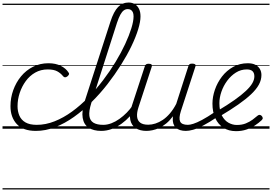

<svg xmlns="http://www.w3.org/2000/svg" viewBox="-20 -1020 2155 1521"><path d="M264 17Q163 17 113 -37Q63 -91 63 -179Q63 -245 85 -306Q107 -367 146.5 -415Q186 -463 241.5 -491Q297 -519 364 -519Q421 -519 461.5 -498.5Q502 -478 522 -447Q529 -438 526.5 -431Q524 -424 514 -415Q503 -407 495 -407.5Q487 -408 480 -416Q461 -440 433.5 -455Q406 -470 358 -470Q303 -470 259 -445Q215 -420 184 -377.5Q153 -335 136 -283.5Q119 -232 119 -178Q119 -138 133.5 -104Q148 -70 181.5 -50.5Q215 -31 271 -31Q282 -31 286 -23.5Q290 -16 289 -6.5Q288 3 281.5 10Q275 17 264 17ZM0 471H524V481H0ZM0 -20H524V0H0ZM0 -505H524V-500H0ZM0 -991H524V-981H0Z M264 17Q252 17 247 10Q242 3 243 -6.5Q244 -16 251.5 -23.5Q259 -31 271 -31Q342 -31 412.5 -59Q483 -87 550.5 -136Q618 -185 680 -249Q742 -313 796.5 -384.5Q851 -456 895.5 -529.5Q940 -603 971.5 -671Q1003 -739 1020.5 -795.5Q1038 -852 1038 -889Q1038 -900 1046.5 -906Q1055 -912 1065.5 -912Q1076 -912 1084.5 -906Q1093 -900 1093 -889Q1093 -848 1074.5 -787.5Q1056 -727 1021.5 -655Q987 -583 938.5 -506Q890 -429 831.5 -353.5Q773 -278 705.5 -211.5Q638 -145 565.5 -93.5Q493 -42 417 -12.5Q341 17 264 17ZM524 471V481ZM524 -20V0ZM524 -505V-500ZM524 -991V-981Z M782 17Q721 17 682.5 -8Q644 -33 635 -86Q626 -139 652 -221L855 -849Q881 -929 915.5 -964.5Q950 -1000 999 -1000Q1028 -1000 1049 -986.5Q1070 -973 1081.5 -949Q1093 -925 1093 -891Q1093 -878 1084.5 -872Q1076 -866 1065.5 -866Q1055 -866 1046.5 -872Q1038 -878 1038 -891Q1038 -910 1032.5 -922.5Q1027 -935 1017 -941.5Q1007 -948 992 -948Q975 -948 960.5 -937.5Q946 -927 933 -903Q920 -879 907 -840L703 -203Q683 -139 688 -101.5Q693 -64 721 -47.5Q749 -31 797 -31Q808 -31 812 -23.5Q816 -16 814 -7Q812 2 803.5 9.5Q795 17 782 17ZM524 471H918V481H524ZM524 -20H918V0H524ZM524 -505H918V-500H524ZM524 -991H918V-981H524Z M782 17Q772 17 767 9.5Q762 2 764 -7Q766 -16 774.5 -23.5Q783 -31 798 -31Q830 -31 862.5 -43.5Q895 -56 926 -78Q957 -100 984 -127.5Q1011 -155 1031 -185Q1039 -196 1048 -194Q1057 -192 1061.5 -184Q1066 -176 1059 -165Q1038 -131 1008.5 -98.5Q979 -66 943 -40Q907 -14 866 1.5Q825 17 782 17ZM918 471V481ZM918 -20V0ZM918 -505V-500ZM918 -991V-981Z M1140 17Q1089 17 1055 -5Q1021 -27 1012 -71Q1003 -115 1024 -180L1127 -494Q1131 -506 1137.5 -510.5Q1144 -515 1158 -515Q1174 -515 1180 -509Q1186 -503 1182 -491L1077 -170Q1063 -127 1066 -96Q1069 -65 1090.5 -48.5Q1112 -32 1154 -32Q1182 -32 1211.5 -41.5Q1241 -51 1270 -70.5Q1299 -90 1326 -121.5Q1353 -153 1376 -197L1472 -495Q1477 -508 1482.5 -512Q1488 -516 1502 -516Q1519 -516 1525.5 -510.5Q1532 -505 1528 -493L1413 -140Q1395 -84 1407 -57.5Q1419 -31 1469 -31Q1479 -31 1482.5 -23.5Q1486 -16 1484 -7Q1482 2 1474.5 9.5Q1467 17 1453 17Q1427 17 1406.5 10.5Q1386 4 1372.5 -9Q1359 -22 1353 -41.5Q1347 -61 1349 -86L1350 -99Q1325 -65 1297.5 -42.5Q1270 -20 1242.5 -7Q1215 6 1188.5 11.5Q1162 17 1140 17ZM918 471H1589V481H918ZM918 -20H1589V0H918ZM918 -505H1589V-500H918ZM918 -991H1589V-981H918Z M1452 17Q1442 17 1437 9.5Q1432 2 1434 -7Q1436 -16 1444.5 -23.5Q1453 -31 1468 -31Q1485 -31 1512 -39.5Q1539 -48 1580.5 -70Q1622 -92 1684 -134Q1693 -140 1700 -137Q1707 -134 1711 -126Q1715 -118 1713.5 -109Q1712 -100 1704 -95Q1635 -49 1588.5 -25Q1542 -1 1509.5 8Q1477 17 1452 17ZM1588 471V481ZM1588 -20V0ZM1588 -505V-500ZM1588 -991V-981Z M1850 19Q1791 19 1749 -8.5Q1707 -36 1685 -85Q1663 -134 1663 -199Q1663 -253 1682.5 -309.5Q1702 -366 1738.5 -413.5Q1775 -461 1827 -490Q1879 -519 1943 -519Q1980 -519 2003.5 -506.5Q2027 -494 2039 -473Q2051 -452 2051 -426Q2051 -387 2031 -350Q2011 -313 1970 -274Q1929 -235 1867.5 -192Q1806 -149 1722 -99L1704 -142Q1783 -189 1838 -228Q1893 -267 1928 -300Q1963 -333 1979 -361Q1995 -389 1995 -415Q1995 -442 1980.5 -456Q1966 -470 1935 -470Q1888 -470 1848.5 -445Q1809 -420 1779.5 -380Q1750 -340 1734 -293.5Q1718 -247 1718 -203Q1718 -141 1738.5 -103Q1759 -65 1790.5 -47.5Q1822 -30 1856 -30Q1897 -30 1927.5 -42.5Q1958 -55 1981 -72Q2004 -89 2021 -104Q2030 -111 2037.5 -110Q2045 -109 2052 -103Q2059 -96 2061 -87Q2063 -78 2054 -69Q2031 -47 2000 -26.5Q1969 -6 1931.5 6.5Q1894 19 1850 19ZM1589 471H2115V481H1589ZM1589 -20H2115V0H1589ZM1589 -505H2115V-500H1589ZM1589 -991H2115V-981H1589Z"/></svg>

Font: Playwrite IE Guides
Style: Regular
Weight: 400
Designer: Veronika Burian, José Scaglione
Foundry: TypeTogether
Version: Version 1.003